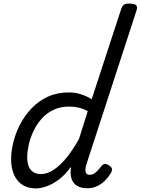

<svg xmlns="http://www.w3.org/2000/svg" viewBox="-20 -1035 785 1072"><path d="M180 17Q137 17 106 -2.5Q75 -22 58.5 -59Q42 -96 42 -146Q42 -190 54.5 -241Q67 -292 92.5 -341Q118 -390 156.5 -430.5Q195 -471 247 -495Q299 -519 365 -519Q399 -519 431 -509Q463 -499 492 -481L656 -983Q663 -1003 672.5 -1009Q682 -1015 701 -1015Q732 -1015 740.5 -1005.5Q749 -996 742 -976L463 -119Q454 -90 458 -74.5Q462 -59 480 -59Q494 -59 505.5 -66Q517 -73 527 -84.5Q537 -96 546 -107Q552 -116 562 -119Q572 -122 588 -112Q604 -102 605 -91.5Q606 -81 600 -70Q587 -48 567.5 -28Q548 -8 523 4Q498 16 467 16Q433 16 411 3Q389 -10 380 -35.5Q371 -61 376 -97Q376 -100 376 -100.5Q376 -101 376 -103Q342 -57 306.5 -31Q271 -5 238 6Q205 17 180 17ZM132 -157Q132 -126 140.5 -105.5Q149 -85 166.5 -74Q184 -63 208 -63Q243 -63 279 -86.5Q315 -110 351 -154Q387 -198 421 -259L470 -415Q442 -429 417 -434.5Q392 -440 366 -440Q316 -440 277 -421Q238 -402 210.5 -370Q183 -338 165.5 -300Q148 -262 140 -224.5Q132 -187 132 -157Z"/></svg>

Font: Playwrite MX
Style: Regular
Weight: 400
Designer: Veronika Burian, José Scaglione
Foundry: TypeTogether
Version: Version 1.002